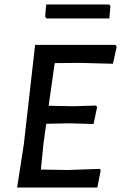

<svg xmlns="http://www.w3.org/2000/svg" viewBox="-20 -844 545 864"><path d="M471 -824 477 -817 472 -761H190L183 -769L188 -824ZM430 -84 433 -76 418 0H57L87 -193L138 -642H500L505 -633L488 -557L343 -561L226 -560L199 -368L311 -366L412 -369L417 -362L401 -286L293 -289L188 -287L176 -201L164 -81L283 -79Z"/></svg>

Font: Alegreya Sans Medium
Style: Italic
Weight: 500
Italic angle: -7°
Designer: Juan Pablo del Peral
Foundry: Huerta Tipografica
Version: Version 2.007